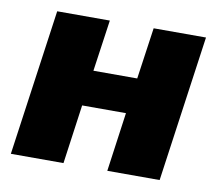

<svg xmlns="http://www.w3.org/2000/svg" viewBox="-62 -570 738 643"><g transform="rotate(10 307.5 -248.5)"><path d="M589 -497 519 0H341L369 -201H220L192 0H13L83 -497H262L237 -322H386L411 -497Z"/></g></svg>

Font: Exo 2.0 Extra Bold
Style: Italic
Weight: 800
Italic angle: -8°
Designer: Natanael Gama
Version: Version 1.001;PS 001.001;hotconv 1.0.70;makeotf.lib2.5.58329